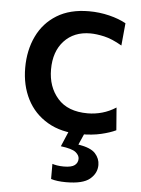

<svg xmlns="http://www.w3.org/2000/svg" viewBox="-52 -551 596 809"><g transform="rotate(5 245.5 -146.0)"><path d="M301 10Q219 10 161.5 -23.8Q104 -57.5 74.2 -116Q44.5 -174.5 44.5 -248.5Q44.5 -323 72.8 -382Q101 -441 156.2 -475Q211.5 -509 292 -509Q336 -509 377.8 -498.8Q419.5 -488.5 449 -472L440 -377Q398 -401.5 364.5 -409Q331 -416.5 305.5 -416.5Q236.5 -416.5 195 -371.8Q153.5 -327 153.5 -251Q153.5 -177.5 196.2 -128.8Q239 -80 323 -80Q354 -80 384.2 -88.5Q414.5 -97 442.5 -115L450 -19.5Q425 -7.5 387.8 1.2Q350.5 10 301 10ZM258 217Q219.5 217 194 209V145Q200.5 147.5 213.8 149.8Q227 152 243 152Q275.5 152 288.8 141.5Q302 131 302 114Q302 99.5 286.5 86.8Q271 74 223 68L261 -21.5H320V0L296 54.5Q349 63 368.2 84.5Q387.5 106 387.5 133Q387.5 168 358.2 192.5Q329 217 258 217Z"/></g></svg>

Font: Commissioner Medium
Style: Regular
Weight: 500
Designer: Kostas Bartsokas
Foundry: Kostas Bartsokas
Version: Version 1.000; ttfautohint (v1.8.3)